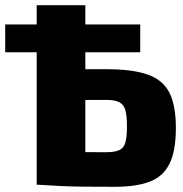

<svg xmlns="http://www.w3.org/2000/svg" viewBox="-33 -710 702 738"><path d="M-13 -509V-616H506V-509ZM376 -444Q476 -444 534.5 -423.5Q593 -403 618 -354Q643 -305 643 -218Q643 -130 618.5 -80.5Q594 -31 542 -11.5Q490 8 409 8Q342 8 291.5 7.5Q241 7 199 5Q157 3 113 0L127 -128Q152 -127 218.5 -126Q285 -125 376 -125Q408 -125 425.5 -133Q443 -141 449 -162.5Q455 -184 455 -224Q455 -264 449 -286Q443 -308 426 -317Q409 -326 376 -326H126V-444ZM295 -690V0H108V-690Z"/></svg>

Font: Exo 2 ExtraBold
Style: Regular
Weight: 800
Designer: Natanael Gama
Foundry: Natanael Gama
Version: Version 2.010